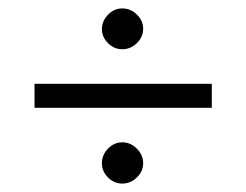

<svg xmlns="http://www.w3.org/2000/svg" viewBox="-20 -524 585 456"><path d="M320 -455.5Q320 -436 305 -421.5Q290 -407 270.5 -407Q251 -407 236.5 -421.5Q222 -436 222 -455Q222 -474 236.5 -489Q251 -504 270.5 -504Q290 -504 305 -489.5Q320 -475 320 -455.5ZM270.5 -88Q251 -88 236.5 -102.5Q222 -117 222 -136.5Q222 -156 236.5 -171Q251 -186 270.5 -186Q290 -186 305 -171Q320 -156 320 -136.5Q320 -117 305 -102.5Q290 -88 270.5 -88ZM62 -268V-325H483V-268Z"/></svg>

Font: Cambo
Style: Regular
Weight: 400
Designer: Carolina Giovagnoli, Andres Torresi
Foundry: Carolina Giovagnoli, Andres Torresi
Version: Version 2.001